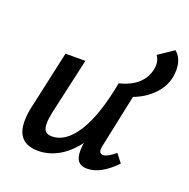

<svg xmlns="http://www.w3.org/2000/svg" viewBox="-110 -696 794 808"><g transform="rotate(20 287.0 -292.0)"><path d="M574 -513Q574 -497 571 -480Q562 -435 527 -399Q492 -363 441 -344L392 -111Q389 -99 389 -90Q389 -71 407 -71Q425 -71 460 -100L489 -63Q423 6 362 6Q336 6 323 -8.5Q310 -23 310 -57Q310 -65 312 -85L314 -92Q276 -42 232.5 -18Q189 6 143 6Q47 6 47 -93Q47 -122 54 -154L112 -418H201L144 -164Q138 -134 138 -115Q138 -91 147.5 -81Q157 -71 177 -71Q238 -71 287 -147.5Q336 -224 365 -377Q468 -403 485 -484Q487 -491 487 -503Q487 -528 474 -544L542 -590Q574 -563 574 -513Z"/></g></svg>

Font: Ysabeau Infant Semibold
Style: Italic
Weight: 600
Italic angle: -12°
Designer: Christian Thalmann (Catharsis Fonts)
Version: Version 0.003